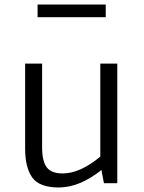

<svg xmlns="http://www.w3.org/2000/svg" viewBox="-20 -809 635 848"><path d="M91 0ZM498 -528V0H439L428 -58Q331 19 239 19Q154 19 122.5 -25Q91 -69 91 -153V-528H166V-158Q166 -97 186.5 -70Q207 -43 256 -43Q295 -43 335.5 -61Q376 -79 423 -117V-528ZM146 -789H447V-733H146Z"/></svg>

Font: Martel Sans Light
Style: Regular
Weight: 300
Designer: Dan Reynolds and Mathieu Réguer
Foundry: Dan Reynolds and Mathieu Réguer
Version: Version 1.002; ttfautohint (v1.1) -l 5 -r 5 -G 72 -x 0 -D la